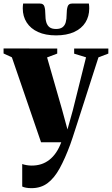

<svg xmlns="http://www.w3.org/2000/svg" viewBox="-32 -778 613 1050"><path d="M140 251Q123.5 251 110.2 248.5Q97 246 89.5 242V119Q99 122.5 113 125Q127 127.5 141.5 127.5Q169.5 127.5 193.5 119.8Q217.5 112 238 96Q258.5 80 274.8 56Q291 32 303 0H192.5L33 -464.5L-12.5 -485.5V-513L281 -512.5V-485L225.5 -464L306.5 -182L337 -70L366 -174L438.5 -464.5L373.5 -484.5V-512.5H560.5V-485L506.5 -464.5Q488 -408 467.8 -344.5Q447.5 -281 428 -220.2Q408.5 -159.5 392.2 -109Q376 -58.5 365.2 -25.8Q354.5 7 352 12.5Q323.5 89.5 294.2 142.8Q265 196 228.2 223.5Q191.5 251 140 251ZM187 -758.5Q206 -758.5 211 -742Q216 -725.5 216 -699.5Q216 -674 221.2 -656.2Q226.5 -638.5 239 -629Q251.5 -619.5 274.5 -619.5Q297 -619.5 309.8 -629Q322.5 -638.5 327.5 -656.2Q332.5 -674 332.5 -699.5Q332.5 -725.5 337.8 -742Q343 -758.5 361.5 -758.5H454Q455 -752.5 455.5 -745.5Q456 -738.5 456 -732Q456 -688.5 435 -655Q414 -621.5 373.2 -603Q332.5 -584.5 274.5 -584.5Q216.5 -584.5 176 -603Q135.5 -621.5 114 -655Q92.5 -688.5 92.5 -732Q92.5 -738.5 93 -745.2Q93.5 -752 94.5 -758.5Z"/></svg>

Font: Merriweather 120pt Black
Style: Regular
Weight: 900
Designer: Eben Sorkin
Foundry: Eben Sorkin
Version: Version 2.100